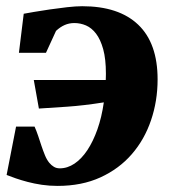

<svg xmlns="http://www.w3.org/2000/svg" viewBox="-20 -593 557 624"><path d="M167 11.2Q140.6 11.2 116 7.6Q91.3 3.9 70.1 -1.7Q48.8 -7.3 31.2 -13.4Q13.7 -19.5 1.5 -24.4L32.2 -181.6H92.3Q98.6 -167.5 104 -151.4Q109.4 -135.3 114.7 -119.1Q120.1 -103 126 -88.6Q131.8 -74.2 140.1 -64Q147 -55.7 155.3 -50.8Q163.6 -45.9 174.3 -45.9Q199.2 -45.9 222.2 -61.3Q245.1 -76.7 263.9 -105Q282.7 -133.3 296.6 -172.6Q310.5 -211.9 317.4 -260.3Q252.4 -250 199.2 -246.3Q146 -242.7 106.4 -240.2L89.8 -333H323.7Q323.7 -338.4 324 -343.3Q324.2 -348.1 324.2 -353.5Q324.2 -401.4 315.4 -433.1Q306.6 -464.8 292.2 -483.6Q277.8 -502.4 259.5 -510.3Q241.2 -518.1 221.7 -518.1Q204.6 -518.1 190.2 -511.7Q175.8 -505.4 162.1 -492.7L129.4 -421.4H41.5L57.1 -548.3Q66.9 -550.3 90.3 -554.2Q113.8 -558.1 141.8 -562.3Q169.9 -566.4 198.2 -569.6Q226.6 -572.8 247.1 -572.8Q366.2 -572.8 429.2 -512.7Q492.2 -452.6 492.2 -335Q492.2 -265.1 470.9 -202.4Q449.7 -139.6 408.4 -92Q367.2 -44.4 306.6 -16.6Q246.1 11.2 167 11.2Z"/></svg>

Font: Merriweather UltraBold
Style: Italic
Weight: 900
Italic angle: -7°
Designer: Eben Sorkin ( eben@eyebytes.com )
Foundry: Eben Sorkin ( eben@eyebytes.com )
Version: Version 1.52; ttfautohint (v1.4.1)